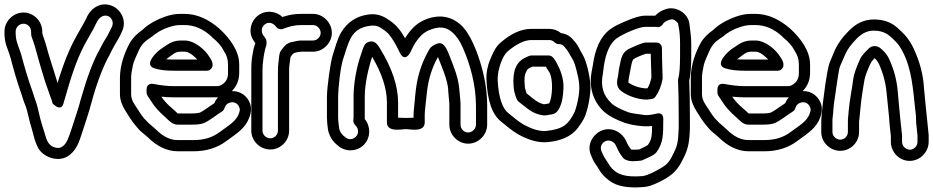

<svg xmlns="http://www.w3.org/2000/svg" viewBox="-21 -615 4170 858"><path d="M118 -474V-466C118 -454 122 -446 127 -432C137 -405 145 -369 154 -339C166 -300 175 -265 188 -229L198 -201C203 -183 210 -172 214 -153C214 -153 250 -113 262 -151C265 -162 270 -178 276 -198C304 -298 333 -375 365 -430L380 -457C385 -466 390 -475 396 -485C407 -505 416 -535 438 -543C469 -554 492 -522 479 -495L464 -465C457 -450 448 -439 440 -424L426 -397C396 -345 368 -270 339 -168C332 -140 324 -117 318 -98C307 -66 293 -17 280 12C274 26 258 47 238 46C207 45 192 24 185 1C172 -41 161 -72 151 -118C145 -147 141 -155 133 -179L124 -207C103 -265 90 -311 74 -370C66 -400 49 -427 49 -466V-474C49 -493 65 -509 84 -509C103 -509 118 -493 118 -474ZM-1 -474V-466C-1 -443 3 -421 11 -401C17 -385 22 -371 26 -357C42 -296 55 -251 76 -191L85 -163C89 -152 92 -144 95 -137C100 -124 109 -81 113 -67C126 -28 131 12 150 47C171 86 243 117 292 76C322 51 332 21 346 -22C361 -70 373 -101 387 -154C414 -254 444 -327 470 -372V-373L484 -400C497 -425 513 -447 524 -474C547 -522 520 -569 486 -586C431 -613 384 -577 367 -538C358 -518 346 -499 336 -481L321 -454C290 -400 262 -330 236 -243V-245C225 -282 214 -315 202 -354C192 -385 184 -421 173 -450C170 -459 168 -465 168 -467V-474C168 -520 130 -559 84 -559C38 -559 -1 -520 -1 -474Z M668 -310C692 -302 721 -299 756 -299H904C919 -299 929 -313 929 -324V-326C929 -341 921 -351 914 -362C896 -392 849 -434 804 -434H785C764 -434 744 -427 726 -415C712 -405 703 -399 701 -398C685 -389 617 -327 668 -310ZM722 -350C732 -358 737 -362 754 -374C764 -381 774 -384 785 -384H804C812 -384 824 -381 839 -369C848 -362 855 -355 861 -349H756C743 -349 733 -349 722 -350ZM1015 -208C1038 -231 1049 -260 1048 -295V-326C1048 -359 1037 -387 1021 -414C1006 -438 985 -464 958 -488C912 -528 860 -553 804 -553H785C760 -553 737 -548 715 -540C684 -529 652 -513 626 -491C622 -488 619 -484 615 -481C592 -465 573 -447 559 -423C537 -383 515 -325 515 -267V-194C515 -169 524 -144 540 -119C549 -104 571 -69 584 -55C593 -45 599 -36 606 -30C621 -17 631 -9 639 -2C678 37 724 61 773 61H844C900 61 950 46 991 15C1038 -20 1075 -40 1094 -92C1101 -111 1104 -135 1095 -156C1083 -185 1055 -209 1015 -208ZM953 -180C946 -172 942 -166 937 -154C924 -146 888 -119 873 -112C871 -111 858 -108 838 -108H773L770 -111C763 -118 756 -124 749 -130C727 -149 711 -166 700 -183C719 -181 738 -180 756 -180H948ZM756 -230C726 -230 696 -234 664 -240C657 -241 634 -243 634 -215V-201C634 -196 636 -190 639 -186C644 -179 648 -173 653 -165C668 -140 690 -115 717 -92C732 -79 747 -58 773 -58H838C861 -58 880 -60 895 -67C912 -75 947 -101 962 -111C968 -115 979 -119 983 -134C987 -145 993 -151 1002 -155C1025 -164 1042 -152 1048 -136C1053 -125 1050 -119 1047 -109C1035 -72 998 -53 961 -25C929 -1 891 11 844 11H773C740 11 708 -4 674 -38C667 -45 656 -53 641 -67C635 -73 629 -79 621 -88C610 -101 590 -134 581 -147C568 -166 565 -182 565 -194V-267C565 -278 566 -286 567 -292C573 -322 571 -326 586 -360C605 -403 610 -418 643 -441C648 -445 654 -448 659 -452C680 -470 704 -484 732 -493C748 -498 763 -503 785 -503H804C846 -503 886 -487 925 -451L926 -449C951 -429 968 -410 978 -390C979 -389 979 -387 980 -386C992 -369 998 -350 998 -326V-295C999 -267 991 -250 971 -237C965 -233 958 -230 948 -230Z M1412 -468C1412 -450 1396 -434 1378 -434H1325C1311 -434 1298 -430 1283 -427C1266 -424 1253 -414 1244 -401C1236 -390 1229 -385 1227 -367L1225 -350C1223 -334 1221 -319 1221 -298V-31C1221 -13 1206 3 1187 3C1168 3 1152 -13 1152 -31V-298C1152 -330 1155 -339 1157 -360L1160 -377C1162 -388 1164 -398 1168 -409C1169 -412 1170 -415 1170 -418V-430C1170 -439 1162 -449 1157 -455C1145 -471 1146 -492 1161 -505C1179 -520 1200 -513 1214 -494C1221 -485 1234 -482 1244 -486C1271 -497 1297 -503 1325 -503H1378C1396 -503 1412 -486 1412 -468ZM1187 53C1233 53 1271 15 1271 -31V-298C1271 -319 1273 -329 1275 -344L1277 -359C1279 -363 1281 -365 1285 -371C1292 -381 1313 -383 1325 -384H1378C1423 -384 1462 -423 1462 -468C1462 -513 1423 -553 1378 -553H1325C1296 -553 1270 -549 1241 -539C1228 -552 1210 -560 1191 -562C1142 -567 1103 -530 1099 -486C1096 -461 1105 -442 1120 -422C1116 -410 1112 -399 1110 -385L1107 -368C1103 -346 1102 -329 1102 -298V-31C1102 15 1141 53 1187 53Z M2071 -23C2052 -23 2037 -39 2037 -58V-142C2037 -150 2037 -159 2036 -168L2032 -211C2030 -235 2026 -259 2016 -290C2006 -320 1998 -340 1993 -352C1983 -375 1968 -434 1933 -420C1920 -415 1906 -409 1898 -395C1866 -341 1846 -282 1838 -219C1835 -195 1833 -175 1832 -161C1830 -136 1827 -119 1827 -95V-89C1817 -89 1807 -88 1793 -88C1779 -88 1765 -89 1758 -89V-157C1758 -232 1730 -312 1678 -397C1667 -414 1655 -437 1627 -428C1609 -422 1605 -409 1599 -392L1592 -371C1573 -318 1559 -243 1559 -183V-90C1559 -80 1553 -69 1568 -54C1575 -47 1579 -38 1579 -28C1580 -1 1545 20 1521 -3L1513 -9C1500 -22 1495 -34 1494 -46C1493 -59 1490 -72 1490 -90V-183C1490 -200 1492 -229 1497 -270C1502 -310 1508 -339 1513 -353C1523 -384 1533 -420 1547 -446C1565 -478 1591 -493 1627 -499C1647 -502 1662 -502 1678 -492C1698 -480 1710 -469 1715 -464C1732 -444 1749 -415 1766 -379C1766 -379 1784 -337 1810 -376C1813 -381 1815 -385 1818 -392C1840 -439 1866 -467 1894 -479C1942 -500 1975 -495 2003 -468C2018 -454 2033 -435 2048 -400C2080 -328 2106 -234 2106 -142V-58C2106 -39 2089 -23 2071 -23ZM2071 27C2117 27 2156 -12 2156 -58V-142C2156 -198 2148 -255 2132 -313C2114 -379 2081 -466 2037 -505C1992 -545 1935 -552 1874 -525C1840 -510 1813 -483 1789 -444C1765 -486 1747 -508 1704 -534C1678 -550 1649 -555 1618 -549C1569 -541 1530 -514 1504 -471C1487 -443 1477 -403 1466 -369C1456 -339 1440 -224 1440 -183V-90C1440 -72 1442 -57 1444 -41C1447 -16 1460 10 1480 28L1487 34C1521 66 1576 64 1607 30C1636 -2 1636 -50 1609 -83V-90V-183C1609 -239 1625 -310 1642 -361C1687 -285 1708 -217 1708 -157V-68C1708 -22 1775 -38 1793 -38C1811 -38 1877 -22 1877 -68V-95C1877 -103 1877 -112 1878 -121C1881 -153 1884 -175 1888 -213C1895 -265 1910 -314 1936 -360C1947 -332 1982 -254 1982 -210V-208L1986 -164C1987 -156 1987 -149 1987 -142V-58C1987 -12 2025 27 2071 27Z M2432 -367H2353C2349 -367 2346 -366 2343 -365L2330 -359C2285 -340 2269 -297 2274 -231C2275 -212 2279 -195 2287 -175C2292 -162 2298 -160 2305 -154L2328 -136C2352 -116 2375 -105 2397 -101C2413 -98 2419 -99 2433 -102C2446 -104 2461 -105 2472 -121C2489 -145 2495 -178 2497 -220C2499 -265 2482 -306 2467 -333C2461 -343 2450 -367 2432 -367ZM2418 -317C2424 -308 2428 -302 2434 -292C2452 -261 2448 -179 2433 -153C2429 -152 2413 -149 2410 -149C2397 -152 2384 -156 2359 -176L2337 -194C2335 -196 2334 -196 2332 -198C2327 -212 2324 -225 2324 -232V-234C2321 -262 2324 -280 2327 -287C2337 -310 2339 -308 2358 -317ZM2474 -418C2488 -418 2496 -414 2503 -404L2511 -394C2517 -386 2521 -379 2525 -372C2540 -345 2544 -346 2555 -302C2568 -252 2573 -222 2561 -165C2555 -136 2548 -116 2543 -107C2519 -62 2498 -38 2421 -30C2392 -27 2358 -37 2318 -59C2292 -74 2276 -90 2250 -110C2227 -128 2207 -174 2203 -256C2201 -306 2227 -368 2246 -384C2288 -420 2324 -436 2353 -436H2433C2443 -436 2450 -433 2457 -426C2462 -421 2469 -418 2474 -418ZM2486 -467C2472 -479 2453 -486 2433 -486H2353C2306 -486 2259 -463 2213 -422C2195 -406 2183 -382 2169 -348C2158 -322 2151 -289 2153 -254C2158 -168 2176 -105 2219 -71C2247 -49 2265 -32 2294 -15C2341 11 2384 24 2427 20C2488 14 2533 -6 2561 -43C2571 -56 2580 -70 2588 -84C2604 -115 2621 -192 2617 -240C2614 -280 2599 -345 2582 -372C2570 -391 2565 -408 2551 -425L2543 -434C2529 -452 2511 -464 2486 -467Z M2898 -425H2863C2861 -425 2859 -424 2857 -424C2841 -420 2814 -408 2801 -402C2759 -385 2756 -363 2745 -306C2743 -294 2742 -282 2741 -276C2736 -255 2730 -228 2754 -209C2779 -189 2827 -170 2868 -170H2872L2892 -173C2899 -174 2905 -178 2908 -183C2923 -204 2934 -230 2939 -258C2940 -261 2940 -264 2940 -267C2938 -331 2937 -375 2937 -398V-401C2937 -410 2931 -419 2923 -423C2919 -425 2903 -425 2898 -425ZM2787 -246C2787 -261 2792 -278 2795 -297C2800 -326 2804 -343 2809 -350C2823 -359 2847 -369 2866 -375H2887C2887 -351 2889 -315 2890 -269C2886 -250 2881 -235 2873 -221L2866 -220C2838 -221 2805 -233 2787 -246ZM3009 -256C3011 -211 3012 -154 3012 -86V-41C3009 28 3006 37 2982 84C2972 104 2961 117 2950 125C2934 137 2875 170 2850 172C2771 178 2738 164 2713 137C2708 131 2707 129 2704 126C2703 124 2699 117 2696 113C2685 97 2677 84 2673 75L2667 61C2658 41 2670 22 2684 16C2704 7 2724 20 2730 33L2736 45C2742 60 2750 73 2763 90C2773 103 2800 107 2819 105C2832 104 2841 103 2841 103C2845 103 2849 102 2852 100C2868 92 2900 81 2912 66C2943 24 2943 -11 2943 -83C2943 -87 2944 -115 2912 -107C2888 -101 2870 -100 2859 -101C2821 -106 2795 -110 2788 -113C2750 -127 2724 -141 2712 -153C2675 -187 2662 -229 2673 -285C2674 -292 2675 -303 2677 -316C2686 -382 2707 -423 2734 -443C2763 -464 2834 -495 2863 -495H2909C2910 -495 2912 -495 2915 -494C2925 -492 2936 -498 2941 -507C2945 -514 2953 -521 2972 -527C2983 -530 2993 -530 3008 -512C3009 -511 3010 -509 3010 -504C3010 -502 3011 -500 3011 -499C3016 -476 3018 -450 3018 -421V-366C3018 -315 3015 -280 3010 -264C3009 -261 3009 -258 3009 -256ZM3059 -254C3065 -279 3068 -316 3068 -366V-421C3068 -452 3063 -479 3060 -507C3055 -557 2999 -588 2957 -575C2937 -569 2921 -560 2907 -545H2863C2838 -545 2809 -535 2772 -519C2749 -509 2727 -500 2704 -483C2661 -450 2638 -395 2628 -322C2626 -310 2624 -301 2623 -295C2610 -225 2629 -162 2678 -116C2699 -97 2730 -81 2771 -66C2790 -59 2852 -46 2893 -52C2892 -11 2893 7 2874 33C2864 40 2846 48 2835 53C2829 53 2807 55 2799 53C2788 38 2785 32 2782 26L2776 13C2761 -20 2714 -53 2664 -30C2631 -15 2598 31 2621 81L2627 95C2633 110 2644 122 2655 141C2669 164 2679 175 2703 193C2737 219 2789 226 2854 221C2873 220 2894 213 2919 201C2970 177 3001 155 3026 106C3052 56 3059 34 3062 -39V-85C3062 -152 3061 -208 3059 -254Z M3219 -310C3243 -302 3272 -299 3307 -299H3455C3470 -299 3480 -313 3480 -324V-326C3480 -341 3472 -351 3465 -362C3447 -392 3400 -434 3355 -434H3336C3315 -434 3295 -427 3277 -415C3263 -405 3254 -399 3252 -398C3236 -389 3168 -327 3219 -310ZM3273 -350C3283 -358 3288 -362 3305 -374C3315 -381 3325 -384 3336 -384H3355C3363 -384 3375 -381 3390 -369C3399 -362 3406 -355 3412 -349H3307C3294 -349 3284 -349 3273 -350ZM3566 -208C3589 -231 3600 -260 3599 -295V-326C3599 -359 3588 -387 3572 -414C3557 -438 3536 -464 3509 -488C3463 -528 3411 -553 3355 -553H3336C3311 -553 3288 -548 3266 -540C3235 -529 3203 -513 3177 -491C3173 -488 3170 -484 3166 -481C3143 -465 3124 -447 3110 -423C3088 -383 3066 -325 3066 -267V-194C3066 -169 3075 -144 3091 -119C3100 -104 3122 -69 3135 -55C3144 -45 3150 -36 3157 -30C3172 -17 3182 -9 3190 -2C3229 37 3275 61 3324 61H3395C3451 61 3501 46 3542 15C3589 -20 3626 -40 3645 -92C3652 -111 3655 -135 3646 -156C3634 -185 3606 -209 3566 -208ZM3504 -180C3497 -172 3493 -166 3488 -154C3475 -146 3439 -119 3424 -112C3422 -111 3409 -108 3389 -108H3324L3321 -111C3314 -118 3307 -124 3300 -130C3278 -149 3262 -166 3251 -183C3270 -181 3289 -180 3307 -180H3499ZM3307 -230C3277 -230 3247 -234 3215 -240C3208 -241 3185 -243 3185 -215V-201C3185 -196 3187 -190 3190 -186C3195 -179 3199 -173 3204 -165C3219 -140 3241 -115 3268 -92C3283 -79 3298 -58 3324 -58H3389C3412 -58 3431 -60 3446 -67C3463 -75 3498 -101 3513 -111C3519 -115 3530 -119 3534 -134C3538 -145 3544 -151 3553 -155C3576 -164 3593 -152 3599 -136C3604 -125 3601 -119 3598 -109C3586 -72 3549 -53 3512 -25C3480 -1 3442 11 3395 11H3324C3291 11 3259 -4 3225 -38C3218 -45 3207 -53 3192 -67C3186 -73 3180 -79 3172 -88C3161 -101 3141 -134 3132 -147C3119 -166 3116 -182 3116 -194V-267C3116 -278 3117 -286 3118 -292C3124 -322 3122 -326 3137 -360C3156 -403 3161 -418 3194 -441C3199 -445 3205 -448 3210 -452C3231 -470 3255 -484 3283 -493C3299 -498 3314 -503 3336 -503H3355C3397 -503 3437 -487 3476 -451L3477 -449C3502 -429 3519 -410 3529 -390C3530 -389 3530 -387 3531 -386C3543 -369 3549 -350 3549 -326V-295C3550 -267 3542 -250 3522 -237C3516 -233 3509 -230 3499 -230Z M3734 9C3715 9 3699 -7 3699 -25V-71C3699 -78 3699 -85 3700 -91C3703 -111 3703 -132 3706 -154L3717 -229C3720 -247 3727 -305 3733 -319L3757 -374C3767 -397 3784 -418 3807 -442C3832 -467 3855 -478 3884 -478C3915 -478 3937 -469 3955 -454C3977 -435 3991 -420 3997 -411C4046 -337 4056 -252 4066 -153C4069 -118 4073 -108 4073 -70V-68L4079 -9V19C4079 37 4064 54 4045 54C4026 54 4010 37 4010 19V-8V-11L4004 -66C4002 -87 3993 -176 3991 -204C3987 -255 3974 -305 3952 -352C3944 -370 3931 -385 3913 -400C3906 -406 3896 -409 3888 -409C3881 -409 3870 -407 3862 -399C3846 -383 3830 -368 3822 -350C3805 -312 3795 -284 3792 -262C3788 -228 3775 -161 3772 -124C3770 -94 3768 -90 3768 -71V-25C3768 -7 3753 9 3734 9ZM4044 104C4090 104 4129 65 4129 19V-10V-12L4123 -71C4118 -122 4112 -174 4108 -222C4105 -281 4089 -340 4062 -398C4042 -439 4026 -458 3988 -492C3960 -517 3924 -528 3884 -528C3841 -528 3803 -510 3771 -476C3745 -450 3725 -423 3711 -394L3688 -339C3679 -318 3671 -263 3667 -237L3657 -160C3655 -146 3654 -134 3653 -123C3652 -103 3649 -91 3649 -71V-25C3649 21 3688 59 3734 59C3780 59 3818 21 3818 -25V-71C3818 -71 3818 -75 3819 -80C3823 -112 3825 -151 3831 -189C3843 -260 3837 -260 3868 -329C3871 -336 3877 -345 3888 -355C3897 -346 3903 -337 3906 -331C3925 -289 3937 -245 3941 -200C3943 -176 3954 -79 3954 -65V-62L3960 -7V19C3960 65 3998 104 4044 104Z"/></svg>

Font: AppleStorm
Style: XbdOut
Weight: 800
Foundry: Cannot Into Space Fonts
Version: Version 1.01